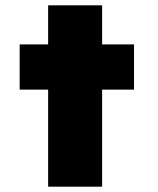

<svg xmlns="http://www.w3.org/2000/svg" viewBox="-20 -702 595 722"><path d="M161 0V-682H364V0ZM54 -365V-535H484V-365Z"/></svg>

Font: Lexend Exa Black
Style: Regular
Weight: 900
Designer: Bonnie Shaver-Troup, Thomas Jockin
Foundry: Lexend
Version: Version 1.007